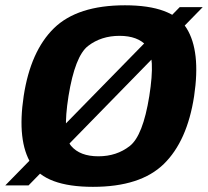

<svg xmlns="http://www.w3.org/2000/svg" viewBox="-58 -701 786 726"><path d="M-38 0H50L708.5 -674H621.5ZM293.5 5.5Q473 5.5 561.5 -81Q650 -167.5 676 -337.5Q701.5 -507.5 647.5 -594.2Q593.5 -681 414.5 -681Q235 -681 146.2 -594.5Q57.5 -508 31.5 -337.5Q6 -168 60 -81.2Q114 5.5 293.5 5.5ZM314 -110Q244.5 -110 211 -149.2Q177.5 -188.5 201 -337.5Q225.5 -489 275 -527.2Q324.5 -565.5 394 -565.5Q463 -565.5 496.8 -527.2Q530.5 -489 506.5 -337.5Q482.5 -188 432.8 -149Q383 -110 314 -110Z"/></svg>

Font: Anybody
Style: Bold Italic
Weight: 700
Italic angle: -10°
Designer: Tyler Finck
Foundry: Etcetera Type Company
Version: Version 1.113;gftools[0.9.25]